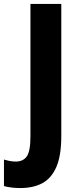

<svg xmlns="http://www.w3.org/2000/svg" viewBox="-82 -734 401 971"><path d="M21 217Q-26 217 -62 207V73Q-49 77 -34 80Q-19 83 -2 83Q35 83 53.5 57Q72 31 72 -46V-714H228V-47Q228 53 203 110.5Q178 168 132 192.5Q86 217 21 217Z"/></svg>

Font: Noto Sans Tamil Condensed ExtraBold
Style: Regular
Weight: 800
Width: 3
Designer: Jelle Bosma - Monotype Design Team
Foundry: Monotype Imaging Inc.
Version: Version 2.004; ttfautohint (v1.8.4.7-5d5b)